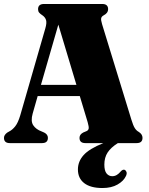

<svg xmlns="http://www.w3.org/2000/svg" viewBox="-25 -720 752 966"><path d="M216 -26.5Q216 0 186.5 0H24.5Q-5 0 -5 -26.5Q-5 -41 11.5 -53L22 -59Q37 -66.5 51.2 -84Q65.5 -101.5 77 -140L203 -577Q211 -604.5 206.8 -618.8Q202.5 -633 189 -642.5Q177.5 -650 172 -656.5Q166.5 -663 166.5 -673.5Q166.5 -700 196.5 -700H489.5Q519 -700 519 -673.5Q519 -654.5 497 -643Q486.5 -637.5 484.2 -628.8Q482 -620 488.5 -598.5L636 -118Q645 -88.5 653 -75.8Q661 -63 673 -56.5Q692 -44.5 692 -26.5Q692 0 662.5 0H568Q533 22 516.5 47.2Q500 72.5 500 108Q500 139 511.2 152.8Q522.5 166.5 539.5 166.5Q552.5 166.5 563 160Q573.5 153.5 582 143Q592.5 131 602.5 134.5Q608 137 611.2 144.8Q614.5 152.5 609 165Q597 191 566.2 208.5Q535.5 226 490.5 226Q430.5 226 398.8 201.5Q367 177 367 132.5Q367 92.5 395.5 60.5Q424 28.5 495 0H404.5Q375 0 375 -26.5Q375 -43.5 394 -53.5L408.5 -59.5Q419 -63.5 421 -72.5Q423 -81.5 416 -105.5L376.5 -236.5H164.5L139.5 -149Q128.5 -110.5 142.2 -89.8Q156 -69 185 -58.5L197.5 -53Q216 -43.5 216 -26.5ZM181 -293H359.5L268.5 -596Z"/></svg>

Font: Fraunces 144pt S050 Black
Style: Regular
Weight: 900
Version: Version 1.000; ttfautohint (v1.8.3)